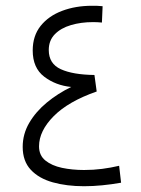

<svg xmlns="http://www.w3.org/2000/svg" viewBox="-20 -645 489 665"><path d="M226.6 -343.8Q172.9 -349.1 133.1 -379.4Q93.3 -409.7 93.3 -470.2Q93.3 -521 120.8 -555.4Q148.4 -589.8 195.1 -607.4Q241.7 -625 298.3 -625Q308.1 -625 317.1 -624.8Q326.2 -624.5 335.4 -623.5L333 -566.9Q325.2 -567.9 317.1 -568.1Q309.1 -568.4 301.8 -568.4Q260.7 -568.4 225.8 -558.1Q190.9 -547.9 169.9 -526.4Q148.9 -504.9 148.9 -471.7Q148.9 -424.3 190.7 -405.3Q232.4 -386.2 307.1 -385.3L314.9 -328.1Q216.8 -293.9 166 -242.7Q115.2 -191.4 115.2 -138.2Q115.2 -106.9 137.2 -89.1Q159.2 -71.3 194.6 -63.7Q230 -56.2 271 -56.2Q303.7 -56.2 333.7 -60.1Q363.8 -64 392.6 -70.8L399.4 -12.2Q366.2 -6.3 334 -3.2Q301.8 0 271 0Q211.4 0 163.1 -13.4Q114.7 -26.9 86.7 -56.9Q58.6 -86.9 58.6 -136.2Q58.6 -180.7 81.3 -219.5Q104 -258.3 142.1 -289.8Q180.2 -321.3 226.6 -343.8Z"/></svg>

Font: Vazirmatn RD UI ExtraLight
Style: Regular
Weight: 200
Designer: Saber Rastikerdar
Foundry: Saber Rastikerdar
Version: Version 33.003